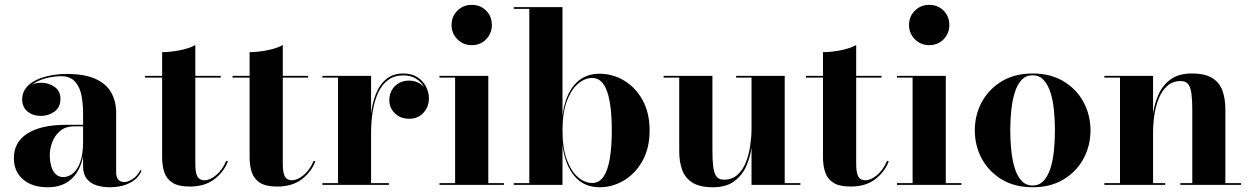

<svg xmlns="http://www.w3.org/2000/svg" viewBox="-20 -780 5277 810"><path d="M444 10Q412 10 386.2 1.5Q360.5 -7 345.5 -26.5Q330.5 -46 330.5 -78V-304.5Q330.5 -340.5 324 -376Q317.5 -411.5 297.2 -435Q277 -458.5 237 -458.5Q213.5 -458.5 186.8 -453Q160 -447.5 136.2 -435.8Q112.5 -424 97.5 -405.5Q82.5 -387 82.5 -361H74.5Q74.5 -392.5 98 -411.8Q121.5 -431 153 -431Q185.5 -431 210.2 -413.5Q235 -396 235 -363Q235 -327.5 209.8 -309.2Q184.5 -291 153 -291Q118.5 -291 96 -309.8Q73.5 -328.5 73.5 -361Q73.5 -389 89.8 -409.2Q106 -429.5 133.2 -442.5Q160.5 -455.5 194 -461.8Q227.5 -468 261.5 -468Q338 -468 383.8 -446.8Q429.5 -425.5 449.8 -388.5Q470 -351.5 470 -304.5V-51.5Q470 -35 478 -23.5Q486 -12 505 -12Q519 -12 539.2 -24.5Q559.5 -37 572.5 -63.5L577 -59Q562.5 -26 527 -8Q491.5 10 444 10ZM181 10Q116 10 77.2 -23.2Q38.5 -56.5 38.5 -113.5Q38.5 -180.5 96 -217Q153.5 -253.5 260 -253.5H377V-247H294Q256 -247 233.2 -227.2Q210.5 -207.5 200.2 -179.5Q190 -151.5 190 -126.5Q190 -103 195.5 -81.5Q201 -60 213.8 -46.5Q226.5 -33 247 -33Q269 -33 288 -48.8Q307 -64.5 318.8 -97.2Q330.5 -130 330.5 -181H336Q336 -121.5 318.2 -78.8Q300.5 -36 266.2 -13Q232 10 181 10Z M781 7Q732.5 7 707.5 -9.2Q682.5 -25.5 673.2 -53.2Q664 -81 664 -116V-560Q698 -560 738 -567.8Q778 -575.5 804 -590V-88Q804 -50.5 813 -35Q822 -19.5 842.5 -19.5Q866 -19.5 892.2 -41.5Q918.5 -63.5 934.5 -102L941.5 -99Q923 -52.5 882.8 -22.8Q842.5 7 781 7ZM592 -452.5V-460H911V-452.5Z M1150 7Q1101.5 7 1076.5 -9.2Q1051.5 -25.5 1042.2 -53.2Q1033 -81 1033 -116V-560Q1067 -560 1107 -567.8Q1147 -575.5 1173 -590V-88Q1173 -50.5 1182 -35Q1191 -19.5 1211.5 -19.5Q1235 -19.5 1261.2 -41.5Q1287.5 -63.5 1303.5 -102L1310.5 -99Q1292 -52.5 1251.8 -22.8Q1211.5 7 1150 7ZM961 -452.5V-460H1280V-452.5Z M1540.5 -218Q1540.5 -269.5 1547.5 -314.8Q1554.5 -360 1570.8 -395Q1587 -430 1614.2 -450Q1641.5 -470 1682 -470Q1716.5 -470 1740.2 -454.8Q1764 -439.5 1776.8 -415.5Q1789.5 -391.5 1789.5 -365Q1789.5 -330 1766.8 -304.5Q1744 -279 1706.5 -279Q1669 -279 1645.8 -302Q1622.5 -325 1622.5 -356.5Q1622.5 -393.5 1646.2 -416.8Q1670 -440 1705.5 -440Q1729.5 -440 1748.2 -429.2Q1767 -418.5 1777.8 -401.5Q1788.5 -384.5 1788.5 -365H1781.5Q1781.5 -389.5 1769.5 -411.8Q1757.5 -434 1735.2 -448Q1713 -462 1681.5 -462Q1644 -462 1617.8 -442.8Q1591.5 -423.5 1575.8 -389.8Q1560 -356 1552.8 -312Q1545.5 -268 1545.5 -218ZM1545.5 -460V-7.5H1620.5V0H1340V-7.5H1406V-452.5H1340V-460Z M1970 -589.5Q1934.5 -589.5 1909.8 -614.2Q1885 -639 1885 -674.5Q1885 -711 1909.8 -735.2Q1934.5 -759.5 1970 -759.5Q2006.5 -759.5 2030.8 -735.2Q2055 -711 2055 -674.5Q2055 -639 2030.8 -614.2Q2006.5 -589.5 1970 -589.5ZM2040 -460V-7.5H2106V0H1834V-7.5H1900V-452.5H1834V-460Z M2509.5 10Q2444 10 2403.8 -36.8Q2363.5 -83.5 2353 -168.5V0H2147V-7.5H2213V-742.5H2147V-750H2353V-291.5Q2363.5 -376.5 2403.8 -422.8Q2444 -469 2509.5 -469Q2564 -469 2612.2 -440.5Q2660.5 -412 2690.5 -358.5Q2720.5 -305 2720.5 -230Q2720.5 -155 2690.5 -101.2Q2660.5 -47.5 2612.2 -18.8Q2564 10 2509.5 10ZM2478 -8Q2507 -8 2525.2 -33.5Q2543.5 -59 2552.2 -108.8Q2561 -158.5 2561 -230Q2561 -301.5 2552.2 -351Q2543.5 -400.5 2525.2 -425.8Q2507 -451 2478 -451Q2447 -451 2418.2 -426.5Q2389.5 -402 2371.2 -353Q2353 -304 2353 -230Q2353 -156 2371.2 -106.8Q2389.5 -57.5 2418.2 -32.8Q2447 -8 2478 -8Z M2987.5 10Q2931.5 10 2900.8 -9.8Q2870 -29.5 2857.8 -63.5Q2845.5 -97.5 2845.5 -141V-452.5H2779.5V-460H2985.5V-145.5Q2985.5 -103.5 2989 -76Q2992.5 -48.5 3002.8 -35.2Q3013 -22 3034 -22Q3068.5 -22 3091.2 -42.5Q3114 -63 3126.8 -95.5Q3139.5 -128 3145 -165.5Q3150.5 -203 3150.5 -237L3156.5 -239Q3156.5 -202.5 3150.8 -159.5Q3145 -116.5 3127.8 -78Q3110.5 -39.5 3076.8 -14.8Q3043 10 2987.5 10ZM3150.5 0V-452.5H3085.5V-460H3290.5V-7.5H3356.5V0Z M3569 7Q3520.5 7 3495.5 -9.2Q3470.5 -25.5 3461.2 -53.2Q3452 -81 3452 -116V-560Q3486 -560 3526 -567.8Q3566 -575.5 3592 -590V-88Q3592 -50.5 3601 -35Q3610 -19.5 3630.5 -19.5Q3654 -19.5 3680.2 -41.5Q3706.5 -63.5 3722.5 -102L3729.5 -99Q3711 -52.5 3670.8 -22.8Q3630.5 7 3569 7ZM3380 -452.5V-460H3699V-452.5Z M3900 -589.5Q3864.5 -589.5 3839.8 -614.2Q3815 -639 3815 -674.5Q3815 -711 3839.8 -735.2Q3864.5 -759.5 3900 -759.5Q3936.5 -759.5 3960.8 -735.2Q3985 -711 3985 -674.5Q3985 -639 3960.8 -614.2Q3936.5 -589.5 3900 -589.5ZM3970 -460V-7.5H4036V0H3764V-7.5H3830V-452.5H3764V-460Z M4336.5 10Q4261 10 4206.2 -23Q4151.5 -56 4122 -110.5Q4092.5 -165 4092.5 -230Q4092.5 -295 4122 -349.5Q4151.5 -404 4206.2 -437Q4261 -470 4336.5 -470Q4412 -470 4466.8 -437Q4521.5 -404 4551 -349.5Q4580.5 -295 4580.5 -230Q4580.5 -165 4551 -110.5Q4521.5 -56 4466.8 -23Q4412 10 4336.5 10ZM4336.5 2.5Q4364 2.5 4382.2 -16.8Q4400.5 -36 4411.2 -69Q4422 -102 4426.2 -143.8Q4430.5 -185.5 4430.5 -230Q4430.5 -275 4426.2 -316.5Q4422 -358 4411.2 -391Q4400.5 -424 4382.2 -443.2Q4364 -462.5 4336.5 -462.5Q4308.5 -462.5 4290.2 -443.2Q4272 -424 4261.5 -391Q4251 -358 4246.5 -316.2Q4242 -274.5 4242 -230Q4242 -185.5 4246.5 -143.8Q4251 -102 4261.5 -69Q4272 -36 4290.2 -16.8Q4308.5 2.5 4336.5 2.5Z M4844.5 -460V-7.5H4895.5V0H4639V-7.5H4705V-452.5H4639V-460ZM5149.5 -319V-7.5H5215.5V0H4959.5V-7.5H5010V-314.5Q5010 -356.5 5006.5 -384Q5003 -411.5 4992.8 -424.8Q4982.5 -438 4961.5 -438Q4927 -438 4904.2 -417.5Q4881.5 -397 4868.5 -364.5Q4855.5 -332 4850 -294.5Q4844.5 -257 4844.5 -223L4838.5 -221Q4838.5 -257.5 4844.5 -300.5Q4850.5 -343.5 4867.8 -382Q4885 -420.5 4918.8 -445.2Q4952.5 -470 5008 -470Q5064 -470 5094.8 -450.5Q5125.5 -431 5137.5 -396.8Q5149.5 -362.5 5149.5 -319Z"/></svg>

Font: Bodoni Moda 28pt
Style: Bold
Weight: 700
Designer: Owen Earl
Foundry: indestructible type
Version: Version 2.005